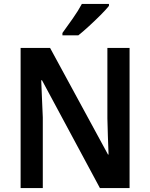

<svg xmlns="http://www.w3.org/2000/svg" viewBox="-20 -958 765 978"><path d="M640 0H489L194 -549H190Q192 -499 194 -452.5Q196 -406 198 -360V0H85V-714H235L530 -171H533Q531 -218 529.5 -264.5Q528 -311 527 -355V-714H640ZM535 -928Q520 -909 492 -881Q464 -853 433.5 -825Q403 -797 379 -778H298V-790Q322 -823 350.5 -863.5Q379 -904 397 -938H535Z"/></svg>

Font: Noto Sans Malayalam SemiCondensed SemiBold
Style: Regular
Weight: 600
Width: 4
Designer: Jelle Bosma - Monotype Design Team
Foundry: Monotype Imaging Inc.
Version: Version 2.104; ttfautohint (v1.8.4.7-5d5b)